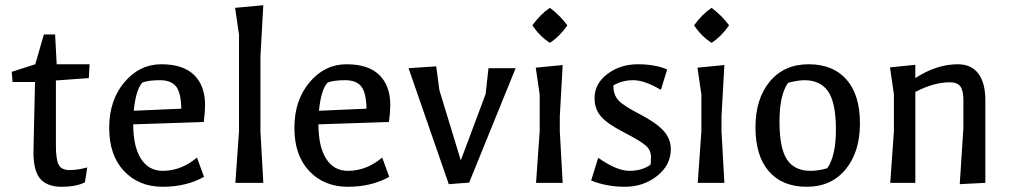

<svg xmlns="http://www.w3.org/2000/svg" viewBox="-20 -700 3867 735"><path d="M28 -386 25 -425 115 -454 148 -568H191L197 -454H323L320 -401L194 -392V-143Q194 -90 204.5 -69.5Q215 -49 246.5 -49Q278 -49 314 -59L305 -2Q271 15 216 15Q161 15 134.5 -15Q108 -45 108 -118Q108 -143 114 -386Z M765 -298Q765 -271 760 -233L490 -224Q490 -139 519.5 -92.5Q549 -46 603 -46Q674 -46 734 -97L761 -23Q693 15 602.5 15Q512 15 455 -45Q398 -105 398 -210.5Q398 -316 456 -385Q514 -454 597.5 -454Q681 -454 723 -413Q765 -372 765 -298ZM492 -276 674 -284Q673 -345 654 -369Q635 -393 592 -393Q549 -393 525 -384Q500 -357 492 -276Z M881 0 895 -198V-567L880 -670L988 -680L977 -484V-197L988 0Z M1474 -298Q1474 -271 1469 -233L1199 -224Q1199 -139 1228.5 -92.5Q1258 -46 1312 -46Q1383 -46 1443 -97L1470 -23Q1402 15 1311.5 15Q1221 15 1164 -45Q1107 -105 1107 -210.5Q1107 -316 1165 -385Q1223 -454 1306.5 -454Q1390 -454 1432 -413Q1474 -372 1474 -298ZM1201 -276 1383 -284Q1382 -345 1363 -369Q1344 -393 1301 -393Q1258 -393 1234 -384Q1209 -357 1201 -276Z M1698 5 1544 -439 1650 -446 1662 -355 1744 -86 1839 -340 1850 -439H1954L1776 -1Z M2032 0 2046 -198V-338L2031 -441L2134 -451L2123 -255V-197L2134 0ZM2018 -603Q2049 -646 2085 -670Q2124 -641 2152 -603Q2123 -561 2085 -536Q2046 -561 2018 -603Z M2243 -9 2270 -96Q2341 -46 2389 -46Q2437 -46 2470 -69Q2472 -75 2472 -99.5Q2472 -124 2453.5 -141.5Q2435 -159 2369 -193Q2303 -227 2279.5 -255.5Q2256 -284 2256 -324Q2256 -380 2305.5 -417Q2355 -454 2421.5 -454Q2488 -454 2534 -434L2510 -356Q2447 -393 2404.5 -393Q2362 -393 2328 -373Q2328 -338 2346.5 -317Q2365 -296 2428 -263.5Q2491 -231 2519.5 -200Q2548 -169 2548 -129Q2548 -68 2495.5 -26.5Q2443 15 2372.5 15Q2302 15 2243 -9Z M2651 0 2665 -198V-338L2650 -441L2753 -451L2742 -255V-197L2753 0ZM2637 -603Q2668 -646 2704 -670Q2743 -641 2771 -603Q2742 -561 2704 -536Q2665 -561 2637 -603Z M3068.5 15Q2975 15 2923.5 -44Q2872 -103 2872 -212.5Q2872 -322 2927 -388Q2982 -454 3075.5 -454Q3169 -454 3220.5 -395.5Q3272 -337 3272 -227.5Q3272 -118 3217 -51.5Q3162 15 3068.5 15ZM3083 -46Q3113 -46 3147 -56Q3180 -103 3180 -204.5Q3180 -306 3150.5 -349.5Q3121 -393 3059 -393Q3036 -393 2997 -383Q2964 -337 2964 -235Q2964 -133 2992.5 -89.5Q3021 -46 3083 -46Z M3388 0 3402 -198V-339L3387 -442L3484 -452V-401Q3565 -454 3647 -454Q3698 -454 3725 -418.5Q3752 -383 3752 -316V0L3654 5L3668 -210V-317Q3668 -354 3656 -369.5Q3644 -385 3616 -385Q3555 -385 3484 -348V0Z"/></svg>

Font: Galdeano
Style: Regular
Weight: 400
Designer: Dario Manuel Muhafara
Foundry: Dario Manuel Muhafara
Version: Version 1.001